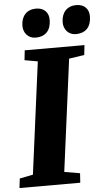

<svg xmlns="http://www.w3.org/2000/svg" viewBox="-72 -1009 591 1049"><g transform="rotate(-5 223.5 -484.5)"><path d="M-8.8 0H324.7L328.1 -51.8L242.7 -66.4L323.2 -680.7L407.2 -693.4L413.1 -747.1H85.4L79.6 -693.4L151.4 -680.7L70.8 -66.4L-2.4 -51.8ZM371.1 -811C428.7 -811 455.6 -845.7 456.5 -899.9C457.5 -939 433.6 -968.8 387.2 -968.8C337.4 -968.8 306.2 -936 305.2 -882.8C304.2 -842.3 332 -811 371.1 -811ZM150.4 -811C208 -811 234.9 -845.7 235.8 -899.9C236.8 -939 212.9 -968.8 166.5 -968.8C116.7 -968.8 85.4 -936 84.5 -882.8C83.5 -842.3 111.3 -811 150.4 -811Z"/></g></svg>

Font: Merriweather
Style: Heavy Italic
Weight: 900
Italic angle: -7.5°
Designer: Eben Sorkin
Foundry: Eben Sorkin
Version: Version 1.001